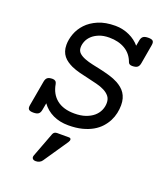

<svg xmlns="http://www.w3.org/2000/svg" viewBox="-152 -693 905 1052"><g transform="rotate(20 300.0 -166.5)"><path d="M121.1 -400.9Q121.1 -432.1 133.3 -465.6Q145.5 -499 171.6 -526.9Q197.8 -554.7 239 -572.5Q280.3 -590.3 338.9 -590.3Q361.3 -590.3 382.3 -585.4Q403.3 -580.6 421.6 -572Q439.9 -563.5 455.3 -551.8Q470.7 -540 481.9 -526.4L487.8 -558.6Q490.7 -575.7 500.2 -583Q509.8 -590.3 530.3 -590.3Q550.8 -590.3 557.4 -583Q564 -575.7 561 -558.6L541.5 -446.3Q538.6 -429.2 529.1 -421.9Q519.5 -414.6 499 -414.6Q481 -414.6 476.1 -427.2Q460 -472.7 421.6 -495.4Q383.3 -518.1 329.6 -518.1Q295.4 -518.1 270.8 -508.3Q246.1 -498.5 230.2 -483.6Q214.4 -468.8 206.8 -450.4Q199.2 -432.1 199.2 -414.6Q199.2 -394 212.4 -381.8Q225.6 -369.6 247.6 -361.3Q267.6 -353.5 293 -348.1Q318.4 -342.8 345.5 -336.7Q372.6 -330.6 399.2 -322.8Q425.8 -314.9 448.7 -302.7Q463.4 -294.4 475.8 -284.2Q488.3 -273.9 497.3 -260.5Q506.3 -247.1 511.2 -230Q516.1 -212.9 516.1 -191.4Q516.1 -168.9 511 -145Q505.9 -121.1 494.4 -98.6Q482.9 -76.2 464.8 -56.4Q446.8 -36.6 420.7 -21.7Q394.5 -6.8 359.9 2Q325.2 10.7 280.8 10.7Q230.5 10.7 191.2 -8.1Q151.9 -26.9 127 -61.5L119.6 -21Q116.7 -3.9 107.4 3.4Q98.1 10.7 77.6 10.7Q57.1 10.7 50.3 3.4Q43.5 -3.9 46.4 -21L72.3 -167.5Q75.2 -184.6 84.5 -191.9Q93.8 -199.2 114.3 -199.2Q135.3 -199.2 139.2 -178.7Q148.9 -122.1 187.3 -91.8Q225.6 -61.5 290 -61.5Q327.1 -61.5 354.7 -71Q382.3 -80.6 400.9 -96.4Q419.4 -112.3 428.7 -133.1Q438 -153.8 438 -176.3Q438 -199.7 425.8 -214.8Q413.6 -230 393.1 -240.2Q373.5 -250 348.6 -256.3Q323.7 -262.7 297.1 -268.6Q270.5 -274.4 243.7 -281.2Q216.8 -288.1 193.8 -298.3Q178.2 -305.7 164.8 -314.9Q151.4 -324.2 141.6 -336.4Q131.8 -348.6 126.5 -364.5Q121.1 -380.4 121.1 -400.9ZM217.3 238.3Q211.9 246.6 202.1 251.5Q192.4 256.3 181.2 256.3Q167.5 256.3 161.9 249Q156.2 241.7 161.1 229L214.8 86.9Q217.8 79.1 223.9 75.2Q230 71.3 238.3 71.3H307.6Q317.4 71.3 319.1 78.6Q320.8 85.9 314 96.2Z"/></g></svg>

Font: Courier Prime
Style: Italic
Weight: 400
Monospace: yes
Designer: Alan Dague-Greene
Foundry: Quote-Unquote Apps
Version: Version 1.202